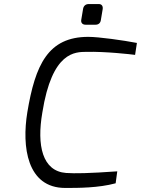

<svg xmlns="http://www.w3.org/2000/svg" viewBox="-20 -922 696 948"><path d="M381 -823C379 -809 388 -800 402 -800H452C466 -800 476 -808 478 -823L487 -877C489 -891 483 -902 468 -902H418C402 -902 392 -892 390 -877ZM115 -368C87 -198 113 6 302 6C367 6 466 6 551 -17L559 -76C417 -66 350 -65 306 -68C189 -77 161 -204 189 -366C237 -670 352 -665 407 -666C502 -668 625 -654 647 -651L656 -710C588 -723 468 -740 416 -740C217 -740 154 -602 115 -368Z"/></svg>

Font: Exo
Style: Regular Italic
Weight: 400
Designer: Natanael Gama
Version: Version 1.00